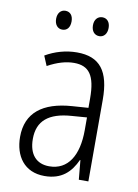

<svg xmlns="http://www.w3.org/2000/svg" viewBox="-82 -766 600 832"><g transform="rotate(10 217.5 -350.5)"><path d="M104 -670C104 -644 118 -628 138 -628C159 -628 172 -643 172 -670C172 -696 159 -711 138 -711C118 -711 104 -695 104 -670ZM266 -670C266 -644 280 -628 301 -628C321 -628 335 -644 335 -670C335 -696 321 -711 301 -711C281 -711 266 -696 266 -670ZM219 -542C170 -542 122 -528 81 -504L99 -461C141 -484 179 -495 214 -495C280 -495 309 -457 309 -355V-314L238 -309C110 -300 39 -245 39 -139C39 -55 83 10 172 10C248 10 287 -30 312 -85H314L322 0H364V-359C364 -485 320 -542 219 -542ZM244 -267 310 -272V-216C310 -105 268 -35 185 -35C129 -35 95 -71 95 -140C95 -219 143 -260 244 -267Z"/></g></svg>

Font: Noto Sans Thai Cond Light
Style: Regular
Weight: 300
Width: 3
Designer: Monotype Design Team
Foundry: Monotype Imaging Inc.
Version: Version 2.002